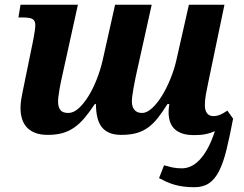

<svg xmlns="http://www.w3.org/2000/svg" viewBox="-20 -556 1022 804"><path d="M793 9.8Q761.7 9.8 741.2 2.2Q720.7 -5.4 708.5 -18.3Q696.3 -31.2 691.2 -48.6Q686 -65.9 686 -85.9Q686 -94.2 686.8 -103.3Q687.5 -112.3 689 -120.1H681.2Q660.6 -87.4 641.8 -63.2Q623 -39.1 601.3 -22.9Q579.6 -6.8 552.5 1Q525.4 8.8 487.8 8.8Q458.5 8.8 438.2 0.2Q418 -8.3 405.5 -24.7Q393.1 -41 387.5 -64.9Q381.8 -88.9 381.8 -120.1H377Q355 -87.4 335 -63.2Q314.9 -39.1 292.2 -22.9Q269.5 -6.8 242.7 1Q215.8 8.8 180.2 8.8Q147.9 8.8 126 -0.2Q104 -9.3 90.8 -24.4Q77.6 -39.6 71.8 -59.8Q65.9 -80.1 65.9 -102.1Q65.9 -127 71.8 -156.7Q77.6 -186.5 83 -211.9L119.1 -388.2Q123 -408.7 125.5 -425.3Q127.9 -441.9 127.9 -450.2Q127.9 -470.2 115.7 -476.6Q103.5 -482.9 75.2 -482.9H57.1L65.9 -536.1H306.2L240.2 -236.8Q237.3 -225.1 234.4 -210.4Q231.4 -195.8 229 -181.2Q226.6 -166.5 224.9 -153.3Q223.1 -140.1 223.1 -130.9Q223.1 -108.9 232.4 -95.9Q241.7 -83 266.1 -83Q288.1 -83 309.8 -102.8Q331.5 -122.6 350.8 -154.1Q370.1 -185.5 385.3 -224.4Q400.4 -263.2 409.2 -300.8L461.9 -536.1H615.2L548.8 -236.8Q546.4 -225.1 543.5 -210.4Q540.5 -195.8 538.1 -181.2Q535.6 -166.5 533.9 -153.3Q532.2 -140.1 532.2 -130.9Q532.2 -108.9 543 -95.9Q553.7 -83 575.2 -83Q594.7 -83 616.5 -102.8Q638.2 -122.6 657.7 -154.1Q677.2 -185.5 693.1 -224.4Q709 -263.2 717.8 -300.8L771 -536.1H919.9L852.1 -210.9Q846.2 -183.6 842 -159.9Q837.9 -136.2 837.9 -115.2Q837.9 -93.3 847.2 -81.5Q856.4 -69.8 873 -69.8Q888.2 -69.8 901.9 -75.7Q915.5 -81.5 932.1 -92.8L956.1 -59.1Q941.9 15.6 928.7 69.8Q915.5 124 897.9 159.2Q880.4 194.3 855.5 211.2Q830.6 228 793.9 228Q768.1 228 747.3 225.1Q726.6 222.2 709 217Q691.4 211.9 676 204.8Q660.6 197.8 646 189.9L667 136.2Q682.1 140.6 700.2 144.8Q718.3 148.9 741.2 148.9Q781.7 148.9 815.2 114Q848.6 79.1 872.1 15.1L879.9 -6.8Q861.8 1.5 841.8 5.6Q821.8 9.8 793 9.8Z"/></svg>

Font: Droid Serif
Style: Bold Italic
Weight: 700
Italic angle: -12°
Designer: Monotype Design team
Foundry: Monotype Imaging Inc.
Version: Version 1.03